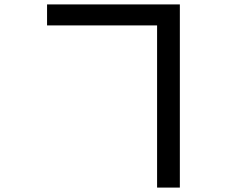

<svg xmlns="http://www.w3.org/2000/svg" viewBox="-20 -797 1040 869"><path d="M193 -682V-777H794V52H691V-682Z"/></svg>

Font: Noto Sans JP Thin Medium
Style: Regular
Weight: 500
Version: Version 2.004-H2;hotconv 1.0.118;makeotfexe 2.5.65603